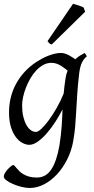

<svg xmlns="http://www.w3.org/2000/svg" viewBox="-22 -732 487 997"><path d="M165 -46.9Q175.3 -46.9 192.9 -63.2Q210.4 -79.6 230.7 -106.9Q251 -134.3 271.7 -170.4Q292.5 -206.5 308.6 -246.1Q310.5 -264.6 312.7 -284.9Q314.9 -305.2 318.8 -328.1Q320.3 -338.4 323 -347.7Q325.7 -356.9 329.1 -365.2Q321.8 -371.1 313 -377.9Q304.2 -384.8 293.7 -391.1Q283.2 -397.5 271 -401.6Q258.8 -405.8 245.1 -405.8Q222.7 -405.8 202.6 -394.8Q182.6 -383.8 165.8 -365.7Q148.9 -347.7 135.5 -324.5Q122.1 -301.3 112.5 -276.6Q103 -252 97.9 -228Q92.8 -204.1 92.8 -185.1Q92.8 -153.3 98.6 -127.9Q104.5 -102.5 114.3 -84.5Q124 -66.4 137.2 -56.6Q150.4 -46.9 165 -46.9ZM429.2 -439.9Q412.6 -426.3 403.1 -406.2Q393.6 -386.2 389.2 -351.1Q382.3 -293 379.2 -245.1Q376 -197.3 373.8 -155.5Q371.6 -113.8 368.4 -75.9Q365.2 -38.1 358.4 -0.5Q349.6 50.3 327.4 94.7Q305.2 139.2 274.7 172.4Q244.1 205.6 207.3 224.9Q170.4 244.1 132.3 244.1Q111.8 244.1 88.1 238Q64.5 231.9 44.4 223.1Q24.4 214.4 11 204.1Q-2.4 193.8 -2.4 185.1Q-2.4 176.8 3.9 166.3Q10.3 155.8 18.6 146.7Q26.9 137.7 34.9 131.3Q43 125 46.4 125Q50.3 125 54.4 129.9Q58.6 134.8 64.7 141.8Q70.8 148.9 79.3 157.5Q87.9 166 100.1 173.1Q112.3 180.2 129.4 185.1Q146.5 189.9 169.4 189.9Q216.8 189.9 244.6 147.5Q272.5 105 286.6 23.4Q291 -3.9 293.7 -28.1Q296.4 -52.2 298.1 -75Q299.8 -97.7 300.8 -119.4Q301.8 -141.1 302.7 -164.1Q287.1 -133.3 266.4 -100.8Q245.6 -68.4 222.4 -41.5Q199.2 -14.6 175.3 2.7Q151.4 20 129.9 20Q113.8 20 95.5 10.7Q77.1 1.5 61.3 -18.8Q45.4 -39.1 35.2 -71Q24.9 -103 24.9 -148.9Q24.9 -187.5 33.7 -224.4Q42.5 -261.2 60.3 -294.7Q78.1 -328.1 105 -357.7Q131.8 -387.2 168 -411.1Q181.6 -419.9 197.3 -428.2Q212.9 -436.5 229.5 -442.9Q246.1 -449.2 262.5 -453.1Q278.8 -457 293.9 -457Q304.7 -457 314.9 -453.9Q325.2 -450.7 334.7 -445.8Q344.2 -440.9 352.8 -435.1Q361.3 -429.2 369.1 -424.3Q380.4 -435.1 392.8 -442.9Q405.3 -450.7 418 -457ZM419.9 -670.9 246.6 -501Q238.8 -502.9 235.1 -506.3Q231.4 -509.8 224.6 -518.1L357.4 -712.4Q362.3 -710.9 369.9 -708.7Q377.4 -706.5 385.7 -703.9Q394 -701.2 401.4 -698.2Q408.7 -695.3 412.6 -692.9Z"/></svg>

Font: Gentium Plus APac
Style: Italic
Weight: 400
Italic angle: -8°
Designer: J. Victor Gaultney, Annie Olsen, Iska Routamaa, Becca Hirsbrunner
Foundry: SIL International
Version: Version 5.000